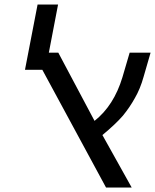

<svg xmlns="http://www.w3.org/2000/svg" viewBox="-20 -833 689 853"><path d="M451 0 168 -523H91L147 -813H238L197 -599H239L400 -296Q486 -364 524 -490L556 -599H649L618 -492Q603 -438 579 -397Q557 -357 526 -319Q493 -281 435 -233L565 0Z"/></svg>

Font: Libra Sans
Style: Italic
Weight: 400
Italic angle: -12°
Foundry: Context Ltd
Version: Version 1.002